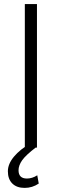

<svg xmlns="http://www.w3.org/2000/svg" viewBox="-20 -731 306 951"><path d="M163.1 0H103V-710.9H163.1ZM159.2 -2Q107.9 37.1 89.8 62.7Q71.8 88.4 71.8 112.3Q71.8 153.3 113.3 153.3Q139.6 153.3 164.6 137.2L171.9 178.2Q140.1 199.7 102.1 199.7Q63 199.7 41 178Q19 156.2 19 117.2Q19 81.1 49.3 44.7Q79.6 8.3 130.4 -20Z"/></svg>

Font: SteelSelectRoboto
Style: Regular
Weight: 300
Designer: Google
Version: Version 2.137; 2017